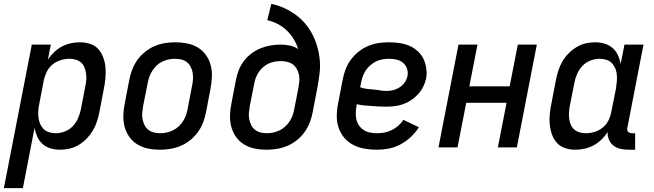

<svg xmlns="http://www.w3.org/2000/svg" viewBox="-51 -760 3371 990"><path d="M-31 210 113 -530H211L196 -453Q210 -474 228.5 -491.5Q247 -509 269 -520.5Q291 -532 314.5 -537Q338 -542 361 -542Q389 -542 414.5 -533.5Q440 -525 456.5 -506Q473 -487 482 -462Q491 -437 493 -410.5Q495 -384 492.5 -356Q490 -328 484 -300L461 -180Q456 -156 448.5 -132.5Q441 -109 427.5 -86.5Q414 -64 395.5 -45Q377 -26 354.5 -12.5Q332 1 307 6.5Q282 12 258 12Q233 12 209.5 5Q186 -2 168.5 -17.5Q151 -33 141.5 -54.5Q132 -76 127 -100L67 210ZM236 -73Q259 -73 283 -82Q307 -91 324.5 -109.5Q342 -128 351.5 -150.5Q361 -173 366 -196L389 -316Q393 -333 394 -350Q395 -367 392.5 -383Q390 -399 384 -413.5Q378 -428 366.5 -438Q355 -448 339.5 -452.5Q324 -457 307 -457Q285 -457 262 -450Q239 -443 220 -427.5Q201 -412 190.5 -390.5Q180 -369 175 -347L152 -227Q148 -209 146.5 -191Q145 -173 147 -155.5Q149 -138 155.5 -122.5Q162 -107 173 -95.5Q184 -84 201 -78.5Q218 -73 236 -73Z M774 12Q742 12 712.5 6Q683 0 658 -15Q633 -30 616 -54Q599 -78 591.5 -106.5Q584 -135 585 -166.5Q586 -198 593 -230L616 -350Q621 -376 631 -402Q641 -428 657.5 -451Q674 -474 697 -492.5Q720 -511 745.5 -522Q771 -533 798.5 -537.5Q826 -542 852 -542Q884 -542 914 -536Q944 -530 969 -515Q994 -500 1011 -476Q1028 -452 1035.5 -423.5Q1043 -395 1041.5 -363.5Q1040 -332 1034 -300L1011 -180Q1006 -154 996 -128Q986 -102 969.5 -79Q953 -56 930 -37.5Q907 -19 881 -8Q855 3 827.5 7.5Q800 12 774 12ZM776 -73Q792 -73 808 -76.5Q824 -80 840 -87.5Q856 -95 869 -107Q882 -119 892 -134Q902 -149 907.5 -164.5Q913 -180 916 -196L939 -316Q943 -334 944 -351Q945 -368 942.5 -384Q940 -400 932.5 -414.5Q925 -429 913 -439Q901 -449 885 -453Q869 -457 851 -457Q835 -457 818.5 -453.5Q802 -450 786 -442.5Q770 -435 757.5 -423Q745 -411 735 -396Q725 -381 719.5 -365.5Q714 -350 711 -334L687 -214Q684 -196 682.5 -179Q681 -162 684 -146Q687 -130 694 -115.5Q701 -101 713.5 -91Q726 -81 742 -77Q758 -73 776 -73Z M1324 12Q1292 12 1262.5 6Q1233 0 1208 -15Q1183 -30 1166 -54Q1149 -78 1141.5 -106.5Q1134 -135 1135 -166.5Q1136 -198 1143 -230L1166 -350Q1171 -375 1180.5 -399.5Q1190 -424 1207 -446Q1224 -468 1246 -484.5Q1268 -501 1293 -511Q1318 -521 1344 -525.5Q1370 -530 1395 -530Q1420 -530 1444 -525Q1468 -520 1486 -507Q1478 -535 1463 -559Q1448 -583 1428 -602.5Q1408 -622 1382.5 -635.5Q1357 -649 1327 -656L1348 -740Q1382 -733 1414 -718.5Q1446 -704 1473.5 -684Q1501 -664 1523 -638Q1545 -612 1560.5 -581.5Q1576 -551 1585.5 -517.5Q1595 -484 1598 -448Q1601 -412 1596 -374.5Q1591 -337 1584 -300L1561 -180Q1556 -154 1546 -128Q1536 -102 1519.5 -79Q1503 -56 1480 -37.5Q1457 -19 1431 -8Q1405 3 1377.5 7.5Q1350 12 1324 12ZM1326 -73Q1342 -73 1358 -76.5Q1374 -80 1390 -87.5Q1406 -95 1419 -107Q1432 -119 1442 -134Q1452 -149 1457.5 -164.5Q1463 -180 1466 -196L1488 -308Q1491 -325 1492.5 -342Q1494 -359 1490.5 -375Q1487 -391 1479 -405Q1471 -419 1459 -428Q1447 -437 1430.5 -441Q1414 -445 1397 -445Q1374 -445 1351 -438.5Q1328 -432 1308.5 -416Q1289 -400 1277 -378Q1265 -356 1261 -334L1237 -214Q1234 -196 1232.5 -179Q1231 -162 1234 -146Q1237 -130 1244 -115.5Q1251 -101 1263.5 -91Q1276 -81 1292 -77Q1308 -73 1326 -73Z M1893 12Q1860 12 1828.5 6.5Q1797 1 1770 -13Q1743 -27 1723.5 -50.5Q1704 -74 1694.5 -103Q1685 -132 1685.5 -164.5Q1686 -197 1693 -230L1716 -350Q1721 -376 1731 -402.5Q1741 -429 1758 -452Q1775 -475 1798 -493.5Q1821 -512 1847.5 -523Q1874 -534 1901 -538Q1928 -542 1954 -542Q1982 -542 2009 -538Q2036 -534 2059.5 -524Q2083 -514 2102 -497Q2121 -480 2132 -457.5Q2143 -435 2147 -408Q2151 -381 2146 -354Q2141 -332 2130.5 -311.5Q2120 -291 2104 -273.5Q2088 -256 2068 -243Q2048 -230 2026.5 -222.5Q2005 -215 1983 -212.5Q1961 -210 1939 -210Q1920 -210 1901 -211Q1882 -212 1863.5 -213.5Q1845 -215 1826 -216.5Q1807 -218 1789 -223L1787 -214Q1784 -195 1783.5 -177Q1783 -159 1787 -142.5Q1791 -126 1801 -112Q1811 -98 1825 -89Q1839 -80 1857 -76.5Q1875 -73 1893 -73Q1912 -73 1931 -76.5Q1950 -80 1968.5 -89Q1987 -98 2002.5 -111.5Q2018 -125 2029 -142L2109 -104Q2092 -77 2067.5 -54Q2043 -31 2014 -15.5Q1985 0 1954 6Q1923 12 1893 12ZM1943 -291Q1960 -291 1977.5 -295.5Q1995 -300 2010 -310Q2025 -320 2036 -335.5Q2047 -351 2050 -368Q2054 -388 2047.5 -406.5Q2041 -425 2027 -436.5Q2013 -448 1994 -452.5Q1975 -457 1955 -457Q1939 -457 1921.5 -454Q1904 -451 1888.5 -443.5Q1873 -436 1859 -424Q1845 -412 1835 -397Q1825 -382 1819.5 -366Q1814 -350 1811 -334L1806 -310Q1822 -304 1839 -302Q1856 -300 1874 -298.5Q1892 -297 1909 -294Q1926 -291 1943 -291Z M2210 0 2313 -530H2411L2369 -315H2577L2619 -530H2717L2614 0H2516L2561 -230H2353L2308 0Z M2915 12Q2887 12 2862 3.5Q2837 -5 2820 -24Q2803 -43 2794.5 -68Q2786 -93 2783.5 -119.5Q2781 -146 2784 -174Q2787 -202 2793 -230L2816 -350Q2821 -374 2828.5 -397.5Q2836 -421 2849 -443.5Q2862 -466 2881 -485Q2900 -504 2922.5 -517.5Q2945 -531 2969.5 -536.5Q2994 -542 3018 -542Q3043 -542 3066.5 -535Q3090 -528 3107.5 -512.5Q3125 -497 3135 -475.5Q3145 -454 3149 -430L3169 -530H3267L3184 -102Q3182 -96 3183 -90.5Q3184 -85 3187.5 -81Q3191 -77 3196 -75Q3201 -73 3207 -73H3224V12H3190Q3169 12 3148.5 7.5Q3128 3 3112.5 -9Q3097 -21 3089 -39.5Q3081 -58 3082 -80Q3069 -58 3050 -40Q3031 -22 3008.5 -10Q2986 2 2962 7Q2938 12 2915 12ZM2970 -73Q2992 -73 3015 -80Q3038 -87 3057 -102.5Q3076 -118 3086.5 -139.5Q3097 -161 3101 -183L3125 -303Q3128 -321 3129.5 -339Q3131 -357 3129.5 -374.5Q3128 -392 3121.5 -407.5Q3115 -423 3104 -434.5Q3093 -446 3076 -451.5Q3059 -457 3041 -457Q3018 -457 2994 -448Q2970 -439 2952.5 -420.5Q2935 -402 2925 -379.5Q2915 -357 2911 -334L2887 -214Q2884 -197 2883 -180Q2882 -163 2884 -147Q2886 -131 2892.5 -116.5Q2899 -102 2910.5 -92Q2922 -82 2937.5 -77.5Q2953 -73 2970 -73Z"/></svg>

Font: Lode Dark
Style: Bold Italic
Weight: 700
Italic angle: -11°
Monospace: yes
Designer: Belleve Invis
Foundry: Belleve Invis
Version: Version 29.2.0; ttfautohint (v1.8.3)